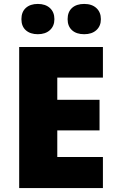

<svg xmlns="http://www.w3.org/2000/svg" viewBox="-20 -952 589 972"><path d="M88.4 -855Q88.4 -891.6 110.8 -911.9Q133.3 -932.1 171.4 -932.1Q210 -932.1 232.7 -911.4Q255.4 -890.6 255.4 -855Q255.4 -820.3 232.7 -799.6Q210 -778.8 171.4 -778.8Q133.3 -778.8 110.8 -798.8Q88.4 -818.8 88.4 -855ZM322.3 -855Q322.3 -891.6 344.7 -911.9Q367.2 -932.1 406.2 -932.1Q445.3 -932.1 468 -911.1Q490.7 -890.1 490.7 -855Q490.7 -820.3 468 -799.6Q445.3 -778.8 406.2 -778.8Q366.7 -778.8 344.5 -799.1Q322.3 -819.3 322.3 -855ZM501 0H77.1V-713.9H501V-559.1H270V-446.8H483.9V-292H270V-157.2H501Z"/></svg>

Font: OpenSans-ExtraBold
Style: Regular
Weight: 800
Foundry: Ascender Corporation
Version: Version 1.10